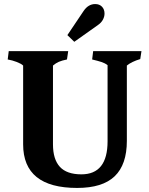

<svg xmlns="http://www.w3.org/2000/svg" viewBox="-20 -919 735 946"><path d="M94 -208V-596Q85 -605 63 -613.5Q41 -622 18 -626L23 -667H316L310 -626Q285 -621 270 -614.5Q255 -608 241 -596V-208Q241 -134 275 -97Q309 -60 381 -60Q510 -60 510 -223V-598Q497 -608 480 -613.5Q463 -619 434 -626L439 -667H677L671 -628Q628 -615 605 -596V-225Q605 -108 545 -50.5Q485 7 360 7Q94 7 94 -208ZM392 -865Q415 -899 449 -899Q470 -899 482.5 -886Q495 -873 495 -852Q495 -837 487 -822Q479 -807 463 -796L346 -713L312 -746Z"/></svg>

Font: Caladea
Style: Bold
Weight: 700
Designer: Carolina Giovagnoli and Andres Torresi
Foundry: Carolina Giovagnoli & Andres Torresi
Version: Version 1.001